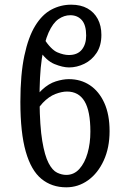

<svg xmlns="http://www.w3.org/2000/svg" viewBox="-20 -790 526 820"><path d="M263 10Q201 10 157 -26Q113 -62 90 -142.5Q67 -223 67 -355Q67 -472 84 -552Q101 -632 130.5 -680Q160 -728 199.5 -749Q239 -770 284 -770Q325 -770 353.5 -754Q382 -738 397.5 -709Q413 -680 413 -641Q413 -595 392.5 -564Q372 -533 340 -517.5Q308 -502 275 -502Q248 -502 212.5 -516.5Q177 -531 147 -577L166 -627Q198 -578 225 -566.5Q252 -555 274 -555Q311 -555 329.5 -578Q348 -601 348 -638Q348 -683 329.5 -704Q311 -725 280 -725Q254 -725 230 -708.5Q206 -692 187.5 -651Q169 -610 158.5 -538.5Q148 -467 149 -357Q150 -251 160.5 -188Q171 -125 187.5 -93.5Q204 -62 224 -52.5Q244 -43 263 -43Q296 -43 319 -68.5Q342 -94 354 -136Q366 -178 366 -228Q366 -316 341 -357.5Q316 -399 266 -399Q244 -399 216.5 -388.5Q189 -378 162.5 -350.5Q136 -323 116 -272L111 -329Q131 -380 159.5 -406.5Q188 -433 218.5 -442.5Q249 -452 274 -452Q325 -452 364 -426Q403 -400 425.5 -350.5Q448 -301 448 -230Q448 -159 423 -104.5Q398 -50 356 -20Q314 10 263 10Z"/></svg>

Font: Noto Serif ExtraCondensed
Style: Regular
Weight: 400
Width: 2
Designer: Monotype Design Team
Foundry: Monotype Imaging Inc.
Version: Version 2.013